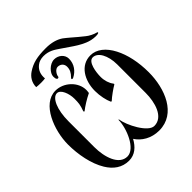

<svg xmlns="http://www.w3.org/2000/svg" viewBox="-268 -1269 1484 1484"><g transform="rotate(-45 473.5 -527.5)"><path d="M832 -863C832 -864 831 -867 829 -868C799 -875 764 -893 744 -910C708 -938 688 -956 654 -985C643 -994 620 -1014 606 -1024C568 -1050 519 -1063 461 -1063C365 -1063 312 -1050 256 -1013C221 -990 195 -952 195 -902C209 -900 226 -899 247 -899C264 -899 279 -900 291 -902C290 -907 290 -912 290 -917C290 -961 308 -990 334 -1010C351 -1024 377 -1032 404 -1032C464 -1032 499 -1006 536 -981L596 -940C632 -915 671 -889 713 -872C737 -862 768 -854 800 -854H801C810 -854 832 -855 832 -863ZM355 -833C361 -827 373 -833 373 -840C373 -857 396 -896 423 -896C455 -896 476 -874 476 -845C476 -813 464 -790 438 -764C428 -754 433 -749 441 -749C443 -749 446 -750 448 -751C496 -775 530 -820 530 -878C530 -923 490 -956 445 -956C394 -956 346 -902 346 -868V-862C346 -852 347 -841 355 -833ZM55 -414C55 -305 78 -183 130 -98C169 -34 225 8 301 8C366 8 411 -33 442 -90C478 -34 544 8 631 8C815 8 892 -190 892 -368C892 -479 870 -579 831 -654C791 -731 733 -780 665 -780C556 -780 495 -676 495 -560C495 -505 508 -448 523 -416C525 -412 530 -411 533 -414C557 -437 611 -475 636 -489C640 -492 639 -496 636 -500C616 -525 603 -565 603 -605C603 -657 617 -756 667 -756C693 -756 717 -738 734 -708C751 -677 762 -633 762 -584V-272C762 -170 728 -44 629 -44C561 -44 481 -200 471 -273C471 -275 467 -275 466 -273C466 -183 401 -24 315 -24C223 -24 185 -147 185 -256V-538C185 -603 195 -656 211 -694C228 -734 251 -756 275 -756C315 -756 341 -687 341 -630C341 -584 339 -563 321 -514C319 -509 326 -504 328 -506C358 -530 404 -559 451 -582C452 -591 454 -601 454 -612C454 -701 371 -778 281 -778C135 -778 55 -567 55 -414Z"/></g></svg>

Font: Ponomar Unicode
Style: Regular
Weight: 400
Version: 1.3